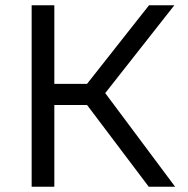

<svg xmlns="http://www.w3.org/2000/svg" viewBox="-20 -708 711 728"><path d="M544 0 310 -310H186V0H100V-688H186V-390H310L545 -688H641L379 -355L644 0Z"/></svg>

Font: Source Han Sans & Saira Hybrid
Style: Regular
Weight: 400
Designer: Ryoko NISHIZUKA 西塚涼子 (kana & ideographs); Paul D. Hunt (Latin, Greek & Cyrillic); Wenlong ZHANG 张文龙 (bopomofo); Sandoll 
Foundry: Adobe Systems Incorporated
Version: Version 1.00;August 2, 2021;FontCreator 13.0.0.2675 64-bit